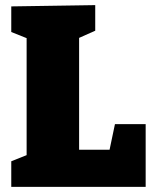

<svg xmlns="http://www.w3.org/2000/svg" viewBox="-20 -730 604 750"><path d="M408 -145 429 -245H549V0H24V-100L84 -124V-581L24 -605V-705L352 -710V-610L289 -582V-145Z"/></svg>

Font: Bitter Pro Black
Style: Regular
Weight: 900
Designer: Sol Matas, and Bitter project Authors
Foundry: Sol Matas
Version: Version 1.010